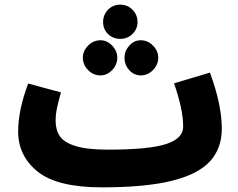

<svg xmlns="http://www.w3.org/2000/svg" viewBox="-20 -784 1023 825"><path d="M933 -231Q933 -146 882 -90.5Q831 -35 718 -7Q605 21 418 21Q226 21 142 -46.5Q58 -114 58 -219Q58 -310 101 -425L242 -387Q231 -349 225 -320.5Q219 -292 219 -265Q219 -226 237 -199Q255 -172 304.5 -156.5Q354 -141 444 -141Q620 -141 693.5 -165Q767 -189 767 -239Q767 -279 757 -324.5Q747 -370 728 -426L882 -472Q933 -335 933 -231ZM423 -689Q423 -720 444 -742Q465 -764 497 -764Q528 -764 549.5 -742Q571 -720 571 -689Q571 -660 549.5 -638.5Q528 -617 497 -617Q465 -617 444 -638Q423 -659 423 -689ZM336 -536Q336 -565 358.5 -588Q381 -611 412 -611Q440 -611 462 -588Q484 -565 484 -536Q484 -506 462 -483Q440 -460 412 -460Q381 -460 358.5 -483Q336 -506 336 -536ZM515 -536Q515 -565 535.5 -588Q556 -611 585 -611Q615 -611 637.5 -588Q660 -565 660 -536Q660 -506 637.5 -483Q615 -460 585 -460Q556 -460 535.5 -482.5Q515 -505 515 -536Z"/></svg>

Font: Noto Sans Arabic CondBlack
Style: Regular
Weight: 900
Width: 3
Designer: Nadine Chahine
Foundry: Monotype Imaging Inc.
Version: Version 1.001